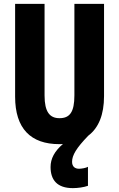

<svg xmlns="http://www.w3.org/2000/svg" viewBox="-20 -734 614 991"><path d="M352 101C352 68 373 31 436 -34C489 -74 517 -142 517 -238V-714H364V-242C364 -155 340 -124 287 -124C237 -124 210 -156 210 -241V-714H58V-235C58 -70 139 10 286 10C292 10 299 10 305 9C261 47 241 85 241 128C241 195 275 237 356 237C380 237 412 233 434 225V127C424 133 401 137 388 137C367 137 352 126 352 101Z"/></svg>

Font: Noto Sans Devanagari ExtraCondensed ExtraBold
Style: Regular
Weight: 800
Width: 2
Designer: Jelle Bosma - Monotype Design Team
Foundry: Monotype Imaging Inc.
Version: Version 2.004